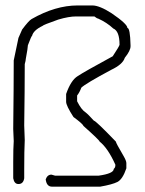

<svg xmlns="http://www.w3.org/2000/svg" viewBox="-20 -700 540 716"><path d="M269.5 -679.7H324.2Q351.1 -679.7 396.5 -650.4Q455.1 -610.4 455.1 -595.7Q465.3 -595.7 466.8 -531.2V-527.3Q466.8 -511.2 445.3 -484.4Q438 -460 394.5 -439.5Q298.8 -388.2 283.2 -373Q277.3 -356.4 267.6 -343.8V-322.3Q283.2 -291 298.8 -281.2Q308.6 -273.9 330.1 -250Q336.9 -250 412.1 -171.9Q412.1 -167 441.4 -117.2Q451.2 -100.1 451.2 -91.8V-72.3Q437.5 -31.7 418 -21.5Q398.4 -11.7 353.5 -3.9H173.8Q153.8 -3.9 150.4 -31.2Q156.7 -48.8 171.9 -48.8L185.5 -44.9H347.7Q404.3 -52.7 404.3 -70.3Q410.2 -74.7 410.2 -84V-85.9Q382.3 -147.9 351.6 -171.9Q351.1 -177.2 291 -230.5Q289.1 -237.8 253.9 -263.7Q226.6 -306.2 226.6 -320.3V-349.6Q244.6 -400.9 269.5 -416Q293.5 -432.1 400.4 -490.2Q425.8 -528.8 425.8 -533.2Q425.8 -584 402.3 -593.8Q378.4 -616.2 345.7 -630.9Q341.8 -630.9 332 -638.7H263.7Q236.8 -638.7 197.3 -627Q140.1 -606.9 138.7 -603.5Q104.5 -586.9 99.6 -566.4Q97.2 -566.4 84 -531.2Q84 -522.5 76.2 -480.5Q76.2 -474.6 72.3 -460.9Q72.3 -367.2 70.3 -232.4Q70.3 -221.7 72.3 -177.7Q70.3 -139.6 70.3 -66.4V-35.2Q66.9 -13.7 48.8 -13.7Q33.2 -13.7 29.3 -35.2V-95.7Q29.3 -147.9 31.2 -173.8Q29.3 -209.5 29.3 -218.8Q31.2 -381.3 31.2 -474.6L48.8 -558.6L62.5 -589.8Q86.9 -622.6 97.7 -628.9Q186.5 -679.7 269.5 -679.7Z"/></svg>

Font: CEF Fonts CJK Mono
Style: Regular
Weight: 400
Designer: PartyBoss (派对大魔王)
Version: Release 2.25